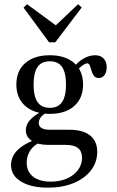

<svg xmlns="http://www.w3.org/2000/svg" viewBox="-20 -685 546 898"><path d="M204.8 192.7Q125 192.7 78.2 164.1Q31.5 135.5 31.5 87.1Q31.5 49.2 59.3 19.8Q87.1 -9.7 141.9 -30.6L162.9 -16.1Q136.3 -4.8 120.6 20.2Q104.8 45.2 104.8 75.8Q104.8 117.7 134.7 141.1Q164.5 164.5 217.7 164.5Q260.5 164.5 293.1 150Q325.8 135.5 344.8 110.1Q363.7 84.7 363.7 53.2Q363.7 22.6 345.2 7.7Q326.6 -7.3 288.7 -7.3H206.5Q158.1 -7.3 129.4 -25.8Q100.8 -44.4 100.8 -75.8Q100.8 -100 118.1 -121Q135.5 -141.9 169.4 -160.5L195.2 -157.3Q177.4 -146 169.4 -134.7Q161.3 -123.4 161.3 -109.7Q161.3 -94.4 174.2 -86.3Q187.1 -78.2 211.3 -78.2H303.2Q367.7 -78.2 401.2 -51.6Q434.7 -25 434.7 25Q434.7 74.2 405.2 112.1Q375.8 150 323.8 171.4Q271.8 192.7 204.8 192.7ZM212.9 -152.4Q140.3 -152.4 98.4 -189.1Q56.5 -225.8 56.5 -289.5Q56.5 -354 98.4 -390.3Q140.3 -426.6 212.9 -426.6Q285.5 -426.6 327 -390.3Q368.5 -354 368.5 -289.5Q368.5 -225.8 327 -189.1Q285.5 -152.4 212.9 -152.4ZM212.9 -180.6Q251.6 -180.6 270.2 -207.7Q288.7 -234.7 288.7 -289.5Q288.7 -345.2 270.2 -371.8Q251.6 -398.4 212.9 -398.4Q174.2 -398.4 155.6 -371.8Q137.1 -345.2 137.1 -289.5Q137.1 -234.7 155.6 -207.7Q174.2 -180.6 212.9 -180.6ZM441.9 -320.2Q426.6 -320.2 419 -330.6Q411.3 -341.1 407.7 -354.8Q404 -368.5 400 -378.6Q396 -388.7 387.1 -388.7Q382.3 -388.7 373 -383.5Q363.7 -378.2 353.2 -368.5Q342.7 -358.9 335.5 -346L322.6 -365.3Q338.7 -391.9 367.7 -409.3Q396.8 -426.6 425 -426.6Q450 -426.6 464.5 -411.7Q479 -396.8 479 -370.2Q479 -347.6 469 -333.9Q458.9 -320.2 441.9 -320.2ZM345.2 -665.3 362.1 -650 238.7 -487.1H209.7L90.3 -649.2L106.5 -665.3L261.3 -551.6L221.8 -548.4Z"/></svg>

Font: Playfair 5pt SemiExpanded Light
Style: Regular
Weight: 400
Version: Version 2.203